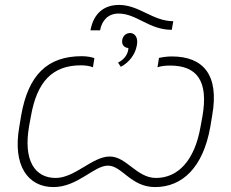

<svg xmlns="http://www.w3.org/2000/svg" viewBox="-20 -754 939 779"><path d="M197 5C295 5 361 -82 418 -82C475 -82 511 5 609 5C721 5 804 -76 833 -238L841 -286C870 -450 805 -525 677 -525C658 -525 638 -522 625 -519L619 -481C632 -486 653 -488 670 -488C779 -488 827 -426 801 -280L794 -242C770 -101 701 -32 613 -32C534 -32 494 -119 425 -119C355 -119 284 -32 206 -32C121 -32 74 -103 98 -242L105 -280C130 -426 195 -489 309 -489C326 -489 346 -486 357 -481L363 -518C353 -522 333 -526 312 -526C173 -526 95 -451 66 -286L58 -238C31 -82 93 5 197 5ZM347 -631H386C393 -670 418 -699 461 -699C535 -699 584 -633 677 -633L683 -668C600 -668 545 -734 463 -734C404 -734 360 -702 347 -631ZM459 -500 470 -483C504 -500 529 -534 535 -569C541 -597 531 -617 511 -620C493 -621 479 -610 476 -592C473 -574 482 -561 501 -559C500 -535 485 -513 459 -500Z"/></svg>

Font: Fixel Display 20240404 ExLight
Style: Italic
Weight: 200
Italic angle: -10°
Designer: AlfaBravo + MacPaw
Foundry: Kyrylo Tkachov, Marchela Mozhyna, Serhii Makarenko, Maria Weinstein, Zakhar Kryvoshyya
Version: Version 1.211;Glyphs 3.2 (3225)